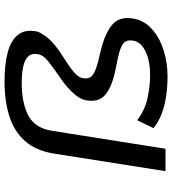

<svg xmlns="http://www.w3.org/2000/svg" viewBox="24 -775 760 848"><g transform="rotate(-90 404.0 -351.0)"><path d="M489 9Q448 9 405 3Q362 -3 325.5 -17Q289 -31 262 -53L297 -125Q343 -90 396.5 -79Q450 -68 496 -68Q555 -68 596 -86Q637 -104 647 -135Q653 -160 645.5 -175Q638 -190 611 -199.5Q584 -209 530 -219Q448 -234 410 -265.5Q372 -297 387 -360Q394 -380 409 -398.5Q424 -417 446 -436Q468 -455 499 -475Q533 -499 557 -518Q581 -537 587 -556Q595 -587 581 -604Q567 -621 536 -628Q505 -635 461 -635Q373 -635 317 -605.5Q261 -576 250 -499L171 0H72L150 -495Q163 -573 205 -620.5Q247 -668 314 -689.5Q381 -711 469 -711Q547 -711 600 -696Q653 -681 676.5 -648.5Q700 -616 688 -564Q681 -547 666.5 -527.5Q652 -508 627.5 -488Q603 -468 569 -447Q548 -434 529.5 -420.5Q511 -407 499.5 -395Q488 -383 484 -370Q478 -346 487 -332Q496 -318 521.5 -308.5Q547 -299 592 -289Q685 -268 723 -231.5Q761 -195 742 -125Q730 -85 693.5 -54.5Q657 -24 603.5 -7.5Q550 9 489 9Z"/></g></svg>

Font: Nunito Sans 7pt Expanded
Style: Italic
Weight: 400
Width: 7
Italic angle: -9°
Designer: Vernon Adams
Foundry: Vernon Adams
Version: Version 3.101;gftools[0.9.27]